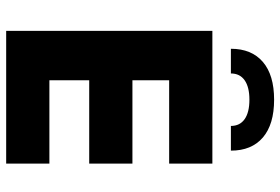

<svg xmlns="http://www.w3.org/2000/svg" viewBox="-163 -745 908 622"><g transform="rotate(90 291.0 -434.0)"><path d="M80 -668H510V-528H240V-409H510V-269H240V-140H510V0H80ZM303 -788Q262 -788 240 -772.5Q218 -757 218 -728H138Q138 -795 180.5 -831.5Q223 -868 303 -868Q383 -868 425.5 -831.5Q468 -795 468 -728H388Q388 -757 366 -772.5Q344 -788 303 -788Z"/></g></svg>

Font: Madhuban Bold
Style: Regular
Weight: 700
Designer: jaikishan Patel
Foundry: MagicType
Version: Version 1.000